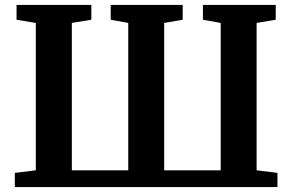

<svg xmlns="http://www.w3.org/2000/svg" viewBox="-20 -763 1192 783"><path d="M40.5 0V-58L126 -68.5V-669.5L47.5 -682.5V-743H352.5V-682.5L273 -669.5V-68.5H503V-669.5L431.5 -682.5V-743H725V-682.5L649.5 -669.5V-68.5H880V-669.5L807.5 -682.5V-743H1104.5V-682.5L1026.5 -669.5V-68.5L1111.5 -58V0Z"/></svg>

Font: Merriweather 24pt
Style: Bold
Weight: 700
Designer: Eben Sorkin
Foundry: Eben Sorkin
Version: Version 2.100